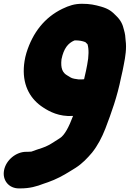

<svg xmlns="http://www.w3.org/2000/svg" viewBox="-32 -773 702 1039"><path d="M425.2 -354C424.5 -350.6 424.1 -348.6 423.1 -344.3C420.7 -343.9 416.3 -343.5 413.6 -343.5H392C388.4 -344 380.9 -345.1 369.9 -346.9C350.3 -351.1 350.4 -354.6 332.5 -364.5C307.2 -378.6 295.1 -402.3 300.8 -452.4C313 -511.4 336.3 -539.3 370.2 -553.9C372.2 -554.1 374 -554.2 376.1 -554.5C396.7 -554.3 412.9 -551.7 429.8 -545.1C433.5 -541.5 438.1 -537.2 441.6 -533.6C449.2 -508.6 449.2 -469.2 439.7 -422L433.4 -390C431 -378 427.6 -366 425.2 -354ZM118.3 48.5H109.3C55.4 48.5 1 92.6 -9.9 147.5C-20.9 202.4 15.9 246.5 69.8 246.5H78.8C129.1 246.5 166 236 204.7 220.9L227.4 213.2C271.5 197.8 310.8 176.5 345.8 154.6L376.9 135.4C413.6 111.8 440.4 83.3 466.3 52.8C496.7 14.4 519 -28.2 538.2 -77.1C571.2 -163.6 602.3 -249.8 622.8 -352C625.5 -363 629 -378 631.4 -390L637.7 -422C646.9 -467.7 653.7 -512.1 647.8 -554.5C647 -573.3 644.8 -590.8 639 -610.6C632.1 -641.3 621.3 -663.8 596.1 -688C574.1 -710.3 557.6 -724.9 515 -737.2C481.1 -746.8 454.5 -752.5 412.2 -752.5C371.6 -752.5 342.4 -743.1 305 -725.1C209.9 -678.8 145.3 -597.4 111 -487C102 -457.5 97.9 -426.8 96.9 -405.4C91.8 -303.3 136.4 -233.5 201.5 -191.5C236.1 -168.6 288.2 -141.3 360.4 -145.5H363.3C341 -86.3 318 -41.6 292.1 -25.4L261.9 -6.1C239.5 8.5 220.9 19 198 26.7L167.4 36.9C155.3 41.4 146.5 44.8 137.8 47.5H136.5C130.4 47.5 121.3 48.5 118.3 48.5Z"/></svg>

Font: Smoothie
Style: ExBdIt
Weight: 800
Foundry: Cannot Into Space Fonts
Version: Version 0.8